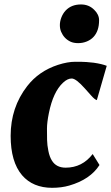

<svg xmlns="http://www.w3.org/2000/svg" viewBox="-20 -851 509 880"><path d="M280.8 -82.5Q356.9 -82.5 404.8 -145L436 -94.7Q393.6 -28.3 297.4 -0.5Q261.7 9.8 218.5 9.8Q175.3 9.8 140.6 -4.6Q106 -19 81.1 -47.9Q28.8 -109.4 28.8 -228.5Q28.8 -358.4 104.5 -456.1Q157.7 -524.9 245.6 -553.7Q290 -567.9 324.7 -567.9Q359.4 -567.9 376.2 -566.7Q393.1 -565.4 409.7 -563.5Q446.8 -558.1 469.2 -549.3L423.8 -392.1Q413.6 -395 397 -414.1L369.6 -444.8Q328.6 -491.2 308.8 -491.2Q289.1 -491.2 268.6 -471.7Q223.6 -429.7 204.1 -333Q195.3 -290 195.3 -261Q195.3 -231.9 195.8 -209Q196.3 -186 201.7 -159.2Q207 -132.3 217.8 -115.2Q237.8 -82.5 280.8 -82.5ZM302.7 -660.2Q273.4 -674.3 260.3 -705.1Q254.4 -718.8 254.4 -736.1Q254.4 -753.4 261.5 -771.5Q268.6 -789.6 280.8 -802.7Q307.1 -830.6 351.1 -830.6Q387.7 -830.6 412.1 -805.7Q434.1 -784.2 434.1 -758.5Q434.1 -732.9 427.7 -714.4Q421.4 -695.8 409.2 -682.4Q397 -668.9 378.2 -661.1Q359.4 -653.3 338.4 -653.3Q317.4 -653.3 302.7 -660.2Z"/></svg>

Font: Merriweather
Style: Heavy Italic
Weight: 900
Italic angle: -7°
Designer: Eben Sorkin
Foundry: Eben Sorkin
Version: Version 1.001